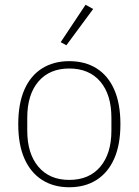

<svg xmlns="http://www.w3.org/2000/svg" viewBox="-20 -778 585 810"><path d="M272 12Q206 12 157.5 -19Q109 -50 83 -109Q57 -168 57 -254Q57 -341 83 -400Q109 -459 157.5 -489.5Q206 -520 272 -520Q339 -520 387.5 -489.5Q436 -459 462 -400Q488 -341 488 -254Q488 -168 462 -109Q436 -50 387.5 -19Q339 12 272 12ZM272 -19Q356 -19 403 -74.5Q450 -130 450 -227V-281Q450 -379 403 -434Q356 -489 272 -489Q189 -489 142 -434Q95 -379 95 -281V-227Q95 -130 142 -74.5Q189 -19 272 -19ZM373 -740 260 -587 236 -600 341 -758Z"/></svg>

Font: IBM Plex Sans ExtraLight
Style: Regular
Weight: 250
Designer: Mike Abbink, Paul van der Laan, Pieter van Rosmalen
Foundry: Bold Monday
Version: Version 3.201